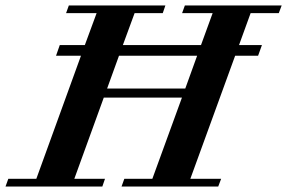

<svg xmlns="http://www.w3.org/2000/svg" viewBox="-69 -683 1051 703"><path d="M-48.8 0 -38.6 -28.3H64L227.5 -479H136.2L149.9 -518.1H241.7L284.7 -634.8H172.9L183.1 -663.1H536.6L526.9 -634.8H423.8L380.9 -518.1H667L709.5 -634.8H597.7L607.9 -663.1H962.4L951.7 -634.8H848.6L806.2 -518.1H890.1L876 -479H792L627.9 -28.3H740.7L730 0H376L386.2 -28.3H488.8L597.2 -325.7H311L203.1 -28.3H315.4L305.7 0ZM323.2 -358.9H609.4L652.8 -479H366.7Z"/></svg>

Font: Elstob
Style: Bold Italic
Weight: 700
Italic angle: -20°
Designer: Peter S. Baker
Version: Version 1.015